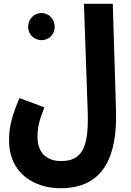

<svg xmlns="http://www.w3.org/2000/svg" viewBox="-20 -768 692 1018"><path d="M28 -25C28 156 167 230 300 230C529 230 603 63 595 -186L578 -748H425L445 -178C451 6 420 86 304 86C228 86 179 42 179 -41C179 -95 187 -124 215 -199L83 -248C35 -136 28 -77 28 -25ZM200 -555C240 -555 270 -587 270 -625C270 -666 240 -699 200 -699C160 -699 129 -666 129 -625C129 -587 160 -555 200 -555Z"/></svg>

Font: Noto Sans Arabic UI ExtraCondensed Extra
Style: Regular
Weight: 800
Width: 3
Designer: Nadine Chahine - Monotype Design Team
Foundry: Monotype Imaging Inc.
Version: Version 1.900